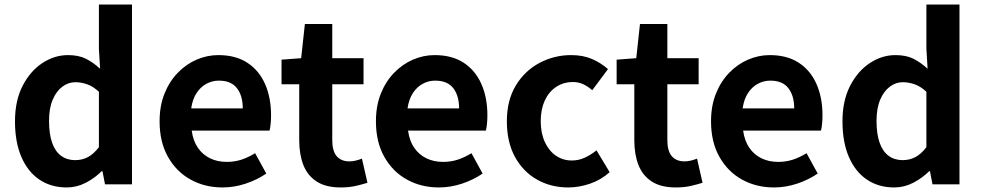

<svg xmlns="http://www.w3.org/2000/svg" viewBox="-20 -818 4356 852"><path d="M276.2 13.8Q206.3 13.8 154.6 -21.2Q102.9 -56.2 74.7 -122Q46.5 -187.8 46.5 -279.9Q46.5 -371.2 80.2 -436.8Q113.9 -502.4 167.7 -538Q221.6 -573.5 281.7 -573.5Q329 -573.5 361.3 -557.3Q393.6 -541.1 424.2 -513L418.9 -601.1V-797.9H565.7V0H446L434.7 -58.3H431.2Q400.5 -27.6 360.4 -6.9Q320.3 13.8 276.2 13.8ZM313.5 -107.4Q343.9 -107.4 369.3 -120.4Q394.6 -133.5 418.9 -164.8V-410.8Q393.8 -434.2 367.4 -443.7Q341 -453.2 314.1 -453.2Q283.2 -453.2 256.7 -433.4Q230.1 -413.7 213.9 -375.7Q197.6 -337.8 197.6 -281.5Q197.6 -223.5 211.3 -184.6Q225 -145.7 251.2 -126.6Q277.4 -107.4 313.5 -107.4Z M967.4 13.8Q888.9 13.8 825.7 -21.2Q762.5 -56.1 725.4 -121.9Q688.2 -187.7 688.2 -279.9Q688.2 -348.1 709.8 -402.2Q731.4 -456.3 768.6 -494.8Q805.8 -533.2 852.5 -553.4Q899.3 -573.5 948.7 -573.5Q1026.1 -573.5 1078 -539.3Q1129.9 -505.1 1156.4 -444.7Q1182.8 -384.4 1182.8 -306.4Q1182.8 -285.9 1180.9 -267.6Q1178.9 -249.4 1176.1 -238.4H830.7Q836.9 -192.8 858.2 -162.1Q879.4 -131.4 912.1 -115.5Q944.8 -99.6 986.6 -99.6Q1020.6 -99.6 1051 -109.4Q1081.3 -119.3 1112.1 -138.2L1161.6 -47.9Q1120.7 -19.8 1070 -3Q1019.4 13.8 967.4 13.8ZM828.4 -336.9H1057.3Q1057.3 -393.2 1031.4 -426.7Q1005.6 -460.2 951.1 -460.2Q922 -460.2 896.2 -446.4Q870.4 -432.6 852.4 -405.4Q834.4 -378.2 828.4 -336.9Z M1491.9 13.8Q1425.7 13.8 1385.1 -12.6Q1344.4 -39 1326.1 -86Q1307.8 -133 1307.8 -195.4V-444.1H1229.3V-553.2L1316.4 -559.8L1332.9 -711.4H1454.4V-559.8H1593.2V-444.1H1454.4V-195.8Q1454.4 -148 1474.1 -124.9Q1493.8 -101.9 1530.8 -101.9Q1545 -101.9 1560.1 -105.7Q1575.2 -109.6 1586.1 -114.2L1610.6 -7Q1588.3 0.2 1558.8 7Q1529.3 13.8 1491.9 13.8Z M1927.4 13.8Q1848.9 13.8 1785.7 -21.2Q1722.5 -56.1 1685.4 -121.9Q1648.2 -187.7 1648.2 -279.9Q1648.2 -348.1 1669.8 -402.2Q1691.4 -456.3 1728.6 -494.8Q1765.8 -533.2 1812.5 -553.4Q1859.3 -573.5 1908.7 -573.5Q1986.1 -573.5 2038 -539.3Q2089.9 -505.1 2116.4 -444.7Q2142.8 -384.4 2142.8 -306.4Q2142.8 -285.9 2140.9 -267.6Q2138.9 -249.4 2136.1 -238.4H1790.7Q1796.9 -192.8 1818.2 -162.1Q1839.4 -131.4 1872.1 -115.5Q1904.8 -99.6 1946.6 -99.6Q1980.6 -99.6 2011 -109.4Q2041.3 -119.3 2072.1 -138.2L2121.6 -47.9Q2080.7 -19.8 2030 -3Q1979.4 13.8 1927.4 13.8ZM1788.4 -336.9H2017.3Q2017.3 -393.2 1991.4 -426.7Q1965.6 -460.2 1911.1 -460.2Q1882 -460.2 1856.2 -446.4Q1830.4 -432.6 1812.4 -405.4Q1794.4 -378.2 1788.4 -336.9Z M2501.8 13.8Q2424.7 13.8 2363 -21.1Q2301.3 -55.9 2265.2 -121.7Q2229.2 -187.5 2229.2 -279.9Q2229.2 -372.8 2268.8 -438.4Q2308.4 -503.9 2373.8 -538.7Q2439.1 -573.5 2514.5 -573.5Q2567 -573.5 2607.1 -556.2Q2647.2 -538.8 2677.9 -511.4L2608.1 -417.6Q2587.6 -435.6 2566.9 -444.8Q2546.2 -454 2523.1 -454Q2480.4 -454 2447.9 -432.3Q2415.3 -410.7 2397.4 -371.7Q2379.5 -332.7 2379.5 -279.9Q2379.5 -227.4 2397.5 -188.2Q2415.5 -148.9 2446.7 -127.3Q2477.9 -105.8 2517.7 -105.8Q2548.4 -105.8 2576 -118.8Q2603.7 -131.9 2627 -150.9L2685.4 -53.9Q2645.4 -18.6 2596.8 -2.4Q2548.2 13.8 2501.8 13.8Z M2978.9 13.8Q2912.7 13.8 2872.1 -12.6Q2831.4 -39 2813.1 -86Q2794.8 -133 2794.8 -195.4V-444.1H2716.3V-553.2L2803.4 -559.8L2819.9 -711.4H2941.4V-559.8H3080.2V-444.1H2941.4V-195.8Q2941.4 -148 2961.1 -124.9Q2980.8 -101.9 3017.8 -101.9Q3032 -101.9 3047.1 -105.7Q3062.2 -109.6 3073.1 -114.2L3097.6 -7Q3075.3 0.2 3045.8 7Q3016.3 13.8 2978.9 13.8Z M3414.4 13.8Q3335.9 13.8 3272.7 -21.2Q3209.5 -56.1 3172.4 -121.9Q3135.2 -187.7 3135.2 -279.9Q3135.2 -348.1 3156.8 -402.2Q3178.4 -456.3 3215.6 -494.8Q3252.8 -533.2 3299.5 -553.4Q3346.3 -573.5 3395.7 -573.5Q3473.1 -573.5 3525 -539.3Q3576.9 -505.1 3603.4 -444.7Q3629.8 -384.4 3629.8 -306.4Q3629.8 -285.9 3627.9 -267.6Q3625.9 -249.4 3623.1 -238.4H3277.7Q3283.9 -192.8 3305.2 -162.1Q3326.4 -131.4 3359.1 -115.5Q3391.8 -99.6 3433.6 -99.6Q3467.6 -99.6 3498 -109.4Q3528.3 -119.3 3559.1 -138.2L3608.6 -47.9Q3567.7 -19.8 3517 -3Q3466.4 13.8 3414.4 13.8ZM3275.4 -336.9H3504.3Q3504.3 -393.2 3478.4 -426.7Q3452.6 -460.2 3398.1 -460.2Q3369 -460.2 3343.2 -446.4Q3317.4 -432.6 3299.4 -405.4Q3281.4 -378.2 3275.4 -336.9Z M3948.2 13.8Q3878.3 13.8 3826.6 -21.2Q3774.9 -56.2 3746.7 -122Q3718.5 -187.8 3718.5 -279.9Q3718.5 -371.2 3752.2 -436.8Q3785.9 -502.4 3839.7 -538Q3893.6 -573.5 3953.7 -573.5Q4001 -573.5 4033.3 -557.3Q4065.6 -541.1 4096.2 -513L4090.9 -601.1V-797.9H4237.7V0H4118L4106.7 -58.3H4103.2Q4072.5 -27.6 4032.4 -6.9Q3992.3 13.8 3948.2 13.8ZM3985.5 -107.4Q4015.9 -107.4 4041.3 -120.4Q4066.6 -133.5 4090.9 -164.8V-410.8Q4065.8 -434.2 4039.4 -443.7Q4013 -453.2 3986.1 -453.2Q3955.2 -453.2 3928.7 -433.4Q3902.1 -413.7 3885.9 -375.7Q3869.6 -337.8 3869.6 -281.5Q3869.6 -223.5 3883.3 -184.6Q3897 -145.7 3923.2 -126.6Q3949.4 -107.4 3985.5 -107.4Z"/></svg>

Font: Noto Sans SC Thin
Style: Regular
Weight: 100
Designer: Ryoko NISHIZUKA 西塚涼子 (kana, bopomofo & ideographs); Paul D. Hunt (Latin, Greek & Cyrillic); Sandoll Communications 산돌커뮤니
Foundry: Adobe
Version: Version 2.004-H2;hotconv 1.0.118;makeotfexe 2.5.65603